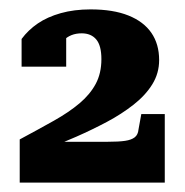

<svg xmlns="http://www.w3.org/2000/svg" viewBox="-20 -735 395 409"><path d="M210 -433H70Q69 -431 68.5 -427Q68 -423 70 -420Q72 -417 77 -417Q109 -429 143 -444Q177 -459 208 -475.5Q239 -492 264.5 -512Q290 -532 304.5 -555.5Q319 -579 319 -607Q319 -641 302.5 -665Q286 -689 253.5 -702Q221 -715 173 -715Q138 -715 109.5 -707Q81 -699 60.5 -685Q40 -671 26 -652V-593H121V-670Q112 -669 105.5 -659.5Q99 -650 96 -638Q93 -626 93 -617Q100 -633 115 -648.5Q130 -664 154 -664Q174 -664 185 -651Q196 -638 196 -609Q196 -579 184 -556.5Q172 -534 149.5 -515Q127 -496 95 -478Q63 -460 22 -438V-346H331V-492H281L275 -459Q274 -448 267 -442.5Q260 -437 246.5 -435Q233 -433 210 -433Z"/></svg>

Font: Roboto Serif 36pt
Style: Bold
Weight: 700
Version: Version 1.008